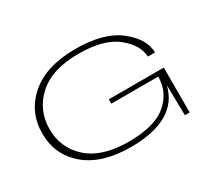

<svg xmlns="http://www.w3.org/2000/svg" viewBox="-129 -923 1296 1167"><g transform="rotate(-30 518.5 -339.0)"><path d="M497 4Q818 1.5 869 -213L873 0H906.5V-315H520.5V-284.5H850V-282.5Q848.5 -172.5 763.8 -101.8Q679 -31 498.5 -31Q312 -31 215 -117.8Q118 -204.5 118 -336.5Q118 -469.5 215 -558.2Q312 -647 497.5 -647Q677.5 -647 765.8 -574.5Q854 -502 856 -421.5H906.5Q905 -517.5 800 -599.8Q695 -682 497.5 -682Q292 -682 179.2 -584.8Q66.5 -487.5 66.5 -336.5Q66.5 -186.5 178.5 -91.2Q290.5 4 497 4Z"/></g></svg>

Font: Anybody ExtraExpanded ExtraLight
Style: Regular
Weight: 250
Width: 8
Version: Version 1.113;gftools[0.9.25]